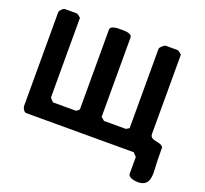

<svg xmlns="http://www.w3.org/2000/svg" viewBox="-146 -881 1312 1228"><g transform="rotate(20 510.5 -266.5)"><path d="M860 -707H780C770 -707 743 -683 743 -673V-133C740 -131 724 -120 720 -120H573L550 -140V-680C550 -710 489 -707 477 -707C465 -707 403 -710 403 -680V-140C403 -133 387 -120 380 -120H227C224 -120 203 -143 203 -147V-687C200 -690 181 -707 173 -707H93C82 -707 60 -685 60 -673V-33C60 -25 73 3 87 3H820L843 27V140C843 169 893 174 910 174C1009 174 981 71 981 -7C981 -19 980 -75 980 -87C964 -123 890 -98 890 -147V-687C887 -689 867 -707 860 -707Z"/></g></svg>

Font: Asimov Print
Style: C
Weight: 500
Designer: Google
Version: Version 2.000980: 2014